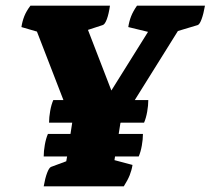

<svg xmlns="http://www.w3.org/2000/svg" viewBox="-20 -661 747 681"><path d="M135 0Q140 -29 147 -47.5Q154 -66 161 -69L215 -89L218 -106H135Q135 -125 139 -147.5Q143 -170 150 -186H230L236 -225V-226H154Q154 -245 158 -267.5Q162 -290 169 -306H205L111 -549L56 -565Q59 -585 66 -603Q73 -621 88 -641H370Q366 -612 359 -593Q352 -574 344 -572L292 -555L375 -340L505 -548L435 -565Q438 -585 445 -603Q452 -621 466 -641H707Q702 -612 695 -593Q688 -574 681 -572L611 -551L458 -306H506Q506 -287 502 -264.5Q498 -242 491 -226H408L407 -224L401 -186H487Q487 -167 483 -144.5Q479 -122 472 -106H388L386 -93L450 -76Q447 -57 440 -39.5Q433 -22 419 0Z"/></svg>

Font: Petrona Black
Style: Italic
Weight: 900
Italic angle: -9°
Designer: Ringo R. Seeber
Foundry: Ringo R. Seeber
Version: Version 2.001; ttfautohint (v1.8.3)